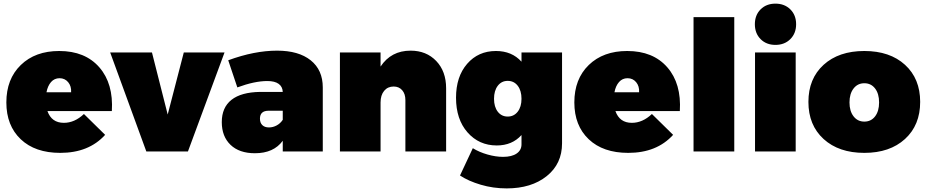

<svg xmlns="http://www.w3.org/2000/svg" viewBox="-20 -837 5120 1061"><path d="M15.1 -271Q15.1 -400.4 95 -477.8Q174.8 -555.2 307.1 -555.2Q450.2 -555.2 528.8 -465.1Q607.4 -375 598.1 -223.1H242.2Q265.1 -158.2 333 -158.2Q392.1 -158.2 443.8 -207L561 -91.8Q470.7 7.8 313 7.8Q173.8 7.8 94.5 -67.6Q15.1 -143.1 15.1 -271ZM236.8 -327.1H373Q375 -360.8 356.7 -382.8Q338.4 -404.8 309.1 -404.8Q280.8 -404.8 262.2 -383.8Q243.7 -362.8 236.8 -327.1Z M588.9 -546.9H819.8L906.7 -204.1L995.6 -546.9H1220.7L1018.6 0H788.6Z M1205.6 -162.1Q1205.6 -243.2 1259.3 -285.4Q1313 -327.6 1417.5 -329.1H1542.5Q1541.5 -357.9 1520 -373.5Q1498.5 -389.2 1457.5 -389.2Q1386.7 -389.2 1291.5 -354L1241.2 -503.9Q1385.7 -557.1 1511.2 -557.1Q1630.4 -557.1 1697 -503.7Q1763.7 -450.2 1763.7 -354V0H1542.5V-59.1Q1492.2 9.8 1388.7 9.8Q1302.2 9.8 1253.9 -36.6Q1205.6 -83 1205.6 -162.1ZM1416.5 -181.2Q1416.5 -158.7 1429.4 -145.8Q1442.4 -132.8 1466.3 -132.8Q1488.3 -132.8 1508.8 -143.8Q1529.3 -154.8 1542.5 -174.8V-225.1H1464.4Q1416.5 -225.1 1416.5 -181.2Z M1858.4 0V-546.9H2083V-469.2Q2141.1 -557.1 2249 -557.1Q2335.9 -557.1 2390.6 -500Q2445.3 -442.9 2445.3 -349.1V0H2220.2V-284.2Q2220.2 -318.4 2202.4 -338.6Q2184.6 -358.9 2155.3 -358.9Q2122.6 -358.9 2102.8 -335Q2083 -311 2083 -271V0Z M2500 -296.9Q2500 -413.6 2561.5 -484.4Q2623 -555.2 2720.7 -555.2Q2808.6 -555.2 2861.8 -496.1V-546.9H3085.9V-44.9Q3085.9 68.4 3001.2 136.2Q2916.5 204.1 2779.8 204.1Q2705.1 204.1 2636.7 183.8Q2568.4 163.6 2522 132.8L2592.8 -18.1Q2628.4 3.9 2673.8 16.8Q2719.2 29.8 2759.8 29.8Q2808.6 29.8 2835.2 11.2Q2861.8 -7.3 2861.8 -39.1V-90.8Q2810.1 -33.2 2725.1 -33.2Q2627 -33.2 2563.5 -105.5Q2500 -177.7 2500 -296.9ZM2710 -291Q2710 -246.6 2730.7 -219.7Q2751.5 -192.9 2785.6 -192.9Q2819.8 -192.9 2840.8 -219.7Q2861.8 -246.6 2861.8 -291Q2861.8 -335.9 2841.1 -363Q2820.3 -390.1 2785.6 -390.1Q2751.5 -390.1 2730.7 -363Q2710 -335.9 2710 -291Z M3153.8 -271Q3153.8 -400.4 3233.6 -477.8Q3313.5 -555.2 3445.8 -555.2Q3588.9 -555.2 3667.5 -465.1Q3746.1 -375 3736.8 -223.1H3380.9Q3403.8 -158.2 3471.7 -158.2Q3530.8 -158.2 3582.5 -207L3699.7 -91.8Q3609.4 7.8 3451.7 7.8Q3312.5 7.8 3233.2 -67.6Q3153.8 -143.1 3153.8 -271ZM3375.5 -327.1H3511.7Q3513.7 -360.8 3495.4 -382.8Q3477.1 -404.8 3447.8 -404.8Q3419.4 -404.8 3400.9 -383.8Q3382.3 -362.8 3375.5 -327.1Z M3812.5 0V-742.2H4037.6V0Z M4183.1 -620.8Q4151.4 -652.8 4151.4 -703.1Q4151.4 -753.4 4183.1 -785.2Q4214.8 -816.9 4265.1 -816.9Q4315.4 -816.9 4347.4 -785.2Q4379.4 -753.4 4379.4 -703.1Q4379.4 -652.8 4347.4 -620.8Q4315.4 -588.9 4265.1 -588.9Q4214.8 -588.9 4183.1 -620.8ZM4152.3 0V-546.9H4377V0Z M4756.3 7.8Q4615.2 7.8 4531.2 -68.8Q4447.3 -145.5 4447.3 -273.9Q4447.3 -402.3 4531.2 -478.8Q4615.2 -555.2 4756.3 -555.2Q4897.5 -555.2 4981.2 -478.8Q5064.9 -402.3 5064.9 -273.9Q5064.9 -145.5 4981 -68.8Q4897 7.8 4756.3 7.8ZM4696.8 -347.9Q4674.3 -318.8 4674.3 -271Q4674.3 -223.1 4696.8 -194.1Q4719.2 -165 4756.3 -165Q4793.5 -165 4815.7 -193.8Q4837.9 -222.7 4837.9 -271Q4837.9 -319.3 4815.7 -348.1Q4793.5 -377 4756.3 -377Q4719.2 -377 4696.8 -347.9Z"/></svg>

Font: Trueno Black
Style: Regular
Weight: 900
Designer: Julieta Ulanovsky
Foundry: Julieta Ulanovsky
Version: Version 3.001b | FøM Fix